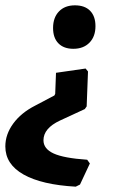

<svg xmlns="http://www.w3.org/2000/svg" viewBox="-74 -499 438 720"><path d="M201 -316Q165 -316 145 -336.5Q125 -357 125 -394Q125 -433 147 -456Q169 -479 207 -479Q244 -479 264 -458.5Q284 -438 284 -401Q284 -362 261.5 -339Q239 -316 201 -316ZM210 201Q83 194 14.5 155.5Q-54 117 -54 50Q-54 5 -24.5 -35.5Q5 -76 58 -103L130 -141L133 -147L136 -226L247 -242L256 -231L251 -100L244 -90L151 -47Q89 -18 89 27Q89 59 127 76.5Q165 94 253 100L263 114L226 193Z"/></svg>

Font: Alegreya Sans ExtraBold
Style: Italic
Weight: 800
Italic angle: -7°
Designer: Juan Pablo del Peral
Foundry: Huerta Tipografica
Version: Version 2.007